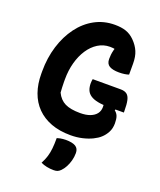

<svg xmlns="http://www.w3.org/2000/svg" viewBox="-174 -827 997 1194"><g transform="rotate(20 325.0 -230.0)"><path d="M362 -355H547Q573 -355 588 -344Q603 -333 609 -307Q615 -281 615 -235V-226H515Q472 -226 442 -232Q412 -238 393.5 -250.5Q375 -263 367 -282Q359 -301 359 -328Q359 -335 360 -343Q361 -351 362 -355ZM377 -720Q398 -720 416.5 -717.5Q435 -715 451 -709.5Q467 -704 481 -695Q495 -686 508 -673Q537 -644 551 -611Q565 -578 565 -531Q565 -519 565 -506.5Q565 -494 565 -482Q565 -470 565 -459Q554 -455 537.5 -452.5Q521 -450 501 -450Q459 -450 437 -463Q415 -476 415 -508Q415 -523 416.5 -537Q418 -551 422.5 -568.5Q427 -586 436 -609L433 -575Q425 -579 415.5 -580Q406 -581 395 -581Q352 -581 316 -558.5Q280 -536 254 -496.5Q228 -457 214 -405.5Q200 -354 200 -295V-277Q200 -260 201 -241Q202 -222 203 -208Q223 -166 259.5 -148Q296 -130 360 -130Q399 -130 426 -140.5Q453 -151 467 -169.5Q481 -188 481 -213Q481 -220 480.5 -225Q480 -230 479.5 -235Q479 -240 477 -245H568L557 -220Q573 -208 579.5 -190.5Q586 -173 586 -144Q586 -110 572.5 -84.5Q559 -59 539 -41Q522 -25 493.5 -11Q465 3 428.5 11.5Q392 20 351 20Q278 20 222 -1Q166 -22 127.5 -61Q89 -100 69.5 -155Q50 -210 50 -277V-294Q50 -383 74 -460.5Q98 -538 141.5 -596.5Q185 -655 245 -687.5Q305 -720 377 -720ZM277 66Q289 62 298 60.5Q307 59 316 58Q325 57 334 57Q378 57 399.5 70Q421 83 421 113Q421 138 414.5 162.5Q408 187 397 207.5Q386 228 372 242Q362 252 352 256Q342 260 327 260Q303 260 281 255.5Q259 251 241 242Q256 214 263.5 189Q271 164 274 135Q277 106 277 66Z"/></g></svg>

Font: Recursive Casual ExtraBold
Style: Regular
Weight: 800
Version: Version 1.047